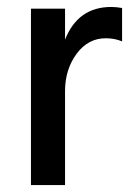

<svg xmlns="http://www.w3.org/2000/svg" viewBox="-20 -532 379 552"><path d="M167 0H69V-507H167V-418Q204 -512 300 -512Q314 -512 331 -509V-413Q310 -422 284 -422Q233 -422 200 -377Q167 -332 167 -270Z"/></svg>

Font: Hind Siliguri Medium
Style: Regular
Weight: 500
Designer: Jyotish Sonowal
Foundry: Indian Type Foundry
Version: Version 1.001;PS 1.0;hotconv 1.0.86;makeotf.lib2.5.63406; tt